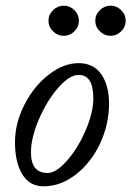

<svg xmlns="http://www.w3.org/2000/svg" viewBox="-20 -636 458 669"><path d="M148.9 -564Q148.9 -585 164.8 -600.6Q180.7 -616.2 202.1 -616.2Q223.6 -616.2 239.3 -600.6Q254.9 -585 254.9 -564Q254.9 -542.5 239.3 -526.9Q223.6 -511.2 202.1 -511.2Q180.7 -511.2 164.8 -526.9Q148.9 -542.5 148.9 -564ZM312 -564Q312 -585 327.9 -600.6Q343.8 -616.2 365.2 -616.2Q386.7 -616.2 402.3 -600.6Q418 -585 418 -564Q418 -542.5 402.3 -526.9Q386.7 -511.2 365.2 -511.2Q343.8 -511.2 327.9 -526.9Q312 -542.5 312 -564ZM131.8 13.2Q83.5 13.2 57.9 -28.3Q32.2 -69.8 32.2 -140.1Q32.2 -206.5 65.2 -271.2Q98.1 -335.9 149.9 -376Q201.7 -416 253.9 -416Q305.2 -416 332.5 -377.7Q359.9 -339.4 359.9 -274.9Q359.9 -203.1 328.9 -136.5Q297.9 -69.8 244.6 -28.3Q191.4 13.2 131.8 13.2ZM146 -33.2Q175.8 -33.2 213.9 -76.7Q252 -120.1 278.6 -182.4Q305.2 -244.6 305.2 -293.9Q305.2 -375 253.9 -375Q221.7 -375 182.1 -329.3Q142.6 -283.7 115.2 -219.5Q87.9 -155.3 87.9 -105Q87.9 -33.2 146 -33.2Z"/></svg>

Font: Junicode SmCond
Style: Italic
Weight: 400
Width: 4
Italic angle: -11°
Designer: Peter S. Baker
Version: Version 2.206